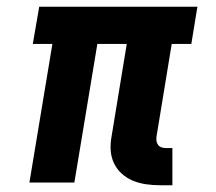

<svg xmlns="http://www.w3.org/2000/svg" viewBox="-20 -540 640 568"><path d="M453 8Q432 8 411.5 5Q391 2 373 -5.5Q355 -13 340.5 -26Q326 -39 317.5 -56.5Q309 -74 307.5 -94.5Q306 -115 310 -136L355 -410H268L200 0H67L135 -410H77L96 -520H564L546 -410H488L443 -136Q442 -129 443 -122.5Q444 -116 448 -111Q452 -106 458 -104Q464 -102 471 -102H490V8Z"/></svg>

Font: Iosevka Etoile XBdObl
Style: Regular
Weight: 800
Italic angle: -9°
Designer: Belleve Invis
Foundry: Belleve Invis
Version: Version 15.5.2; ttfautohint (v1.8.4)